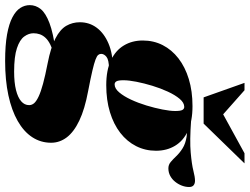

<svg xmlns="http://www.w3.org/2000/svg" viewBox="-221 -623 998 768"><g transform="rotate(90 278.0 -239.0)"><path d="M567.5 -413.5Q553 -413.5 542 -422.8Q531 -432 518.5 -445.2Q506 -458.5 487.5 -470.2Q469 -482 440.5 -486.5Q412 -491 368 -482.5L374.5 -504.5Q457 -498.5 504.2 -502.8Q551.5 -507 576.8 -513.5Q602 -520 617 -520Q628 -520 635 -514.5Q642 -509 642 -496.5Q642 -482 636.5 -467.5Q631 -453 621.2 -440.8Q611.5 -428.5 597.8 -421Q584 -413.5 567.5 -413.5ZM231.5 -198.5Q248 -198.5 263.5 -216.8Q279 -235 292.5 -264Q306 -293 316 -326Q326 -359 332 -389.8Q338 -420.5 338 -441Q338 -462 333.8 -469.5Q329.5 -477 321.5 -477Q305 -477 289.5 -458.8Q274 -440.5 260.5 -411.2Q247 -382 237 -349Q227 -316 221 -285.5Q215 -255 215 -234Q215 -213.5 219.2 -206Q223.5 -198.5 231.5 -198.5ZM318.5 -510Q379 -510 418.2 -491.5Q457.5 -473 477.2 -440Q497 -407 497 -364Q497 -321 478.5 -284.5Q460 -248 425.5 -221.2Q391 -194.5 342.8 -179.8Q294.5 -165 234.5 -165Q174.5 -165 135 -183.8Q95.5 -202.5 75.8 -235.5Q56 -268.5 56 -311Q56 -354.5 74.5 -390.8Q93 -427 127.5 -453.8Q162 -480.5 210.2 -495.2Q258.5 -510 318.5 -510ZM138 239.5Q75 239.5 32 231.8Q-11 224 -37 210.2Q-63 196.5 -74.2 178.8Q-85.5 161 -85.5 141Q-85.5 117 -69.8 97.2Q-54 77.5 -14 62.2Q26 47 97.5 37.5H114.5L113.5 45Q88 51 71.5 59.2Q55 67.5 45.2 78Q35.5 88.5 31.2 100.5Q27 112.5 27 126Q27 145 40 163Q53 181 86.5 192.2Q120 203.5 180.5 203.5Q224.5 203.5 254.2 196Q284 188.5 299.2 175.2Q314.5 162 314.5 143.5Q314.5 132.5 306.8 123.5Q299 114.5 280 105.5Q261 96.5 228.8 87.8Q196.5 79 147.5 69.5Q83.5 57 47.5 38.2Q11.5 19.5 -2.8 -5.2Q-17 -30 -17 -59.5Q-17 -97.5 5 -127Q27 -156.5 68 -174Q109 -191.5 166.5 -191.5L167.5 -176Q133.5 -175.5 121.5 -166Q109.5 -156.5 109.5 -144.5Q109.5 -138 113.8 -132.8Q118 -127.5 132.5 -122Q147 -116.5 176.8 -109.5Q206.5 -102.5 258.5 -92.5Q331 -79 376.5 -57.2Q422 -35.5 443.5 -7Q465 21.5 465 55.5Q465 97 442.8 131Q420.5 165 378 189.2Q335.5 213.5 275 226.5Q214.5 239.5 138 239.5ZM547.5 -718 388.5 -554.5H283.5L225.5 -718H255L373.5 -613H315.5L507 -718Z"/></g></svg>

Font: Newsreader 60pt ExtraBold
Style: Italic
Weight: 800
Italic angle: -17°
Designer: Hugues Gentile
Foundry: Production Type
Version: Version 1.003